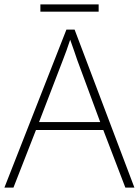

<svg xmlns="http://www.w3.org/2000/svg" viewBox="-20 -850 630 870"><path d="M427 -830H163V-797H427ZM548 0H589L318 -716H281L0 0H41L143 -261H448ZM330 -578 434 -297H157L265 -578C275 -604 288 -638 298 -670C310 -636 323 -600 330 -578Z"/></svg>

Font: Noto Sans Myanmar UI ExtraLight
Style: Regular
Weight: 200
Designer: Monotype Design Team
Foundry: Monotype Imaging Inc.
Version: Version 2.103